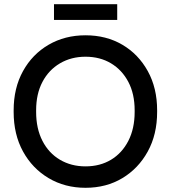

<svg xmlns="http://www.w3.org/2000/svg" viewBox="-20 -881 813 914"><path d="M387 13Q289 13 211.5 -33Q134 -79 89.5 -160Q45 -241 45 -348V-356Q45 -462 89.5 -542.5Q134 -623 211.5 -668Q289 -713 387 -713Q486 -713 562.5 -668Q639 -623 683.5 -542.5Q728 -462 728 -356V-348Q728 -241 683.5 -160Q639 -79 562.5 -33Q486 13 387 13ZM387 -89Q456 -89 508.5 -120.5Q561 -152 591 -210.5Q621 -269 621 -348V-356Q621 -434 591 -491Q561 -548 508.5 -579.5Q456 -611 387 -611Q319 -611 265.5 -579.5Q212 -548 182 -491Q152 -434 152 -356V-348Q152 -269 182 -210.5Q212 -152 265.5 -120.5Q319 -89 387 -89ZM237 -786V-861H538V-786Z"/></svg>

Font: SUSE Medium
Style: Regular
Weight: 500
Designer: Rene Bieder
Foundry: SUSE
Version: Version 1.000